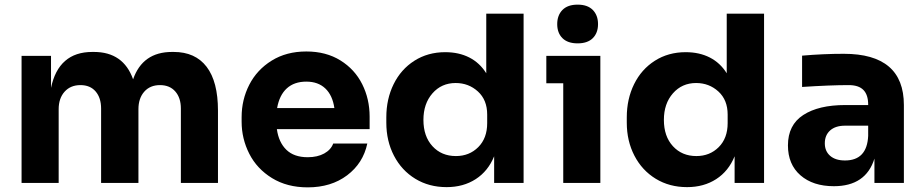

<svg xmlns="http://www.w3.org/2000/svg" viewBox="-20 -789 3981 828"><path d="M73 -548H200V-410Q216 -487 260.5 -526Q305 -565 378 -565H385Q512 -565 554 -447Q595 -565 722 -565H729Q822 -565 871 -501Q920 -437 920 -312V0H760V-321Q760 -367 736 -394.5Q712 -422 670 -422Q627 -422 602 -393.5Q577 -365 577 -318V0H416V-321Q416 -367 392.5 -394.5Q369 -422 327 -422Q284 -422 258.5 -393.5Q233 -365 233 -318V0H73Z M1022 -264V-284Q1022 -359 1055 -423.5Q1088 -488 1151.5 -527.5Q1215 -567 1301 -567Q1386 -567 1448 -528.5Q1510 -490 1542 -426Q1574 -362 1574 -286V-232H1174Q1182 -175 1215 -143Q1248 -111 1307 -111Q1349 -111 1378 -127Q1407 -143 1417 -170H1564Q1546 -85 1477 -33Q1408 19 1307 19Q1218 19 1153 -21Q1088 -61 1055 -126Q1022 -191 1022 -264ZM1422 -323Q1414 -378 1383 -407.5Q1352 -437 1301 -437Q1249 -437 1217 -408Q1185 -379 1175 -323Z M1646 -260V-283Q1646 -362 1677.5 -426Q1709 -490 1767 -527Q1825 -564 1900 -564Q1959 -564 2004 -541Q2049 -518 2077 -473V-730H2238V0H2111V-115Q2085 -51 2031.5 -16.5Q1978 18 1906 18Q1830 18 1771 -18Q1712 -54 1679 -117.5Q1646 -181 1646 -260ZM2081 -258V-295Q2081 -358 2041 -394.5Q2001 -431 1945 -431Q1884 -431 1845 -386.5Q1806 -342 1806 -272Q1806 -201 1845 -158.5Q1884 -116 1946 -116Q2004 -116 2042.5 -154.5Q2081 -193 2081 -258Z M2409 -430H2336V-548H2569V0H2409ZM2383 -685Q2383 -723 2405.5 -746Q2428 -769 2471 -769Q2514 -769 2536.5 -746Q2559 -723 2559 -685Q2559 -647 2536.5 -624.5Q2514 -602 2471 -602Q2428 -602 2405.5 -624.5Q2383 -647 2383 -685Z M2683 -260V-283Q2683 -362 2714.5 -426Q2746 -490 2804 -527Q2862 -564 2937 -564Q2996 -564 3041 -541Q3086 -518 3114 -473V-730H3275V0H3148V-115Q3122 -51 3068.5 -16.5Q3015 18 2943 18Q2867 18 2808 -18Q2749 -54 2716 -117.5Q2683 -181 2683 -260ZM3118 -258V-295Q3118 -358 3078 -394.5Q3038 -431 2982 -431Q2921 -431 2882 -386.5Q2843 -342 2843 -272Q2843 -201 2882 -158.5Q2921 -116 2983 -116Q3041 -116 3079.5 -154.5Q3118 -193 3118 -258Z M3751 -105Q3714 14 3576 14Q3486 14 3432 -33Q3378 -80 3378 -162Q3378 -250 3444 -293Q3510 -336 3625 -336H3724V-338Q3724 -380 3703.5 -401Q3683 -422 3640 -422Q3561 -422 3439 -414V-549Q3531 -557 3619 -557Q3878 -557 3878 -336V0H3751ZM3624 -97Q3719 -97 3724 -203V-247H3624Q3583 -247 3560 -226.5Q3537 -206 3537 -171Q3537 -137 3560 -117Q3583 -97 3624 -97Z"/></svg>

Font: Sora-SIA
Style: Bold
Weight: 700
Designer: Jonathan Barnbrook, Julián Moncada
Foundry: Barnbrook Fonts
Version: Version 2.000